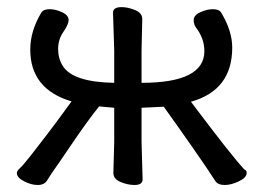

<svg xmlns="http://www.w3.org/2000/svg" viewBox="-20 -509 749 545"><path d="M618.2 16.1Q598.1 16.1 591.1 4.6Q584 -6.8 565.9 -33.4Q547.9 -60.1 524.9 -93Q502 -126 479.5 -157.5Q457 -189 444.8 -206.1L381.8 -203.1V-106L384.8 0Q384.8 16.1 361.8 16.1Q342.8 16.1 322.3 7.6Q301.8 -1 301.8 -18.1L304.2 -106V-203.1L261.2 -207Q227.1 -164.1 185.1 -102.1Q143.1 -40 127.9 -19L113.8 2.9Q106 16.1 86.9 16.1Q68.8 16.1 48.3 5.6Q27.8 -4.9 27.8 -18.1Q27.8 -23.9 36.4 -31.5Q44.9 -39.1 67.4 -67.6Q89.8 -96.2 115 -129.2Q140.1 -162.1 160.2 -189.9Q180.2 -217.8 183.1 -221.2Q65.9 -255.9 65.9 -368.2Q65.9 -420.9 97.2 -473.1Q103 -482.9 121.1 -482.9Q137.2 -482.9 156 -474.4Q174.8 -465.8 174.8 -452.1Q174.8 -439.9 159.9 -418.5Q145 -397 145 -370.1Q145 -342.8 158.2 -321.8Q187 -275.9 304.2 -273.9V-366.2L300.8 -473.1Q300.8 -488.8 325.2 -488.8Q342.8 -488.8 363.3 -480.5Q383.8 -472.2 383.8 -455.1L381.8 -366.2V-273.9Q560.1 -273.9 560.1 -363.8Q560.1 -399.9 536.1 -431.2Q529.8 -439.9 529.8 -452.1Q529.8 -465.8 548.8 -474.4Q567.9 -482.9 584 -482.9Q602.1 -482.9 607.9 -473.1Q639.2 -420.9 639.2 -374Q639.2 -252.9 522 -220.2Q640.1 -63 673.8 -27.8Q680.2 -25.9 680.2 -18.1Q680.2 -4.9 658.2 5.6Q636.2 16.1 618.2 16.1Z"/></svg>

Font: LXGW WenKai Screen
Style: Regular
Weight: 400
Designer: LXGW / Fontworks Inc.
Foundry: LXGW / Fontworks Inc.
Version: Version 1.510;January 18,2025